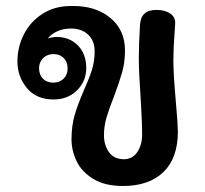

<svg xmlns="http://www.w3.org/2000/svg" viewBox="-20 -619 681 639"><path d="M566 -271Q572 -203 572 -181Q572 -93 524 -46.5Q476 0 389 0Q329 0 290.5 -23.5Q252 -47 235 -82.5Q218 -118 218 -155Q218 -200 228.5 -236Q239 -272 259 -318Q277 -358 286 -386.5Q295 -415 295 -449Q295 -483 273.5 -503.5Q252 -524 216 -524Q191 -524 171 -515Q151 -506 139 -491Q154 -496 169 -496Q211 -496 239 -468Q267 -440 267 -392Q267 -349 236.5 -318.5Q206 -288 158 -288Q101 -288 69.5 -326Q38 -364 38 -415Q38 -462 59.5 -504.5Q81 -547 121.5 -573Q162 -599 216 -599Q296 -601 346 -560.5Q396 -520 396 -451Q396 -412 386.5 -378.5Q377 -345 359 -297Q343 -257 334.5 -228Q326 -199 326 -169Q326 -137 342 -113.5Q358 -90 391 -89Q421 -89 437 -113Q453 -137 453 -171Q453 -201 451 -239Q449 -277 448 -293Q442 -379 442 -426Q442 -471 446 -537Q449 -586 500 -586Q529 -586 546.5 -574Q564 -562 563 -541L561 -510Q557 -458 557 -417Q557 -372 566 -271ZM158 -439Q137 -439 123.5 -425.5Q110 -412 110 -392Q110 -370 123 -357Q136 -344 158 -344Q178 -344 191.5 -357Q205 -370 205 -391Q205 -413 192 -426Q179 -439 158 -439Z"/></svg>

Font: Mali SemiBold
Style: Regular
Weight: 600
Designer: Kitiyaporn Chalermlarp | Katatrad Aksorn Co.,Ltd.
Foundry: Cadson Demak Co.,Ltd.
Version: Version 1.000; ttfautohint (v1.6)